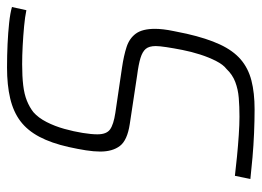

<svg xmlns="http://www.w3.org/2000/svg" viewBox="-119 -617 744 546"><g transform="rotate(-90 253.0 -344.0)"><path d="M215 8Q183 8 147.5 6.5Q112 5 78 2Q44 -1 17 -4L26 -48Q51 -45 81.5 -42Q112 -39 142 -37Q172 -35 194 -35Q223 -35 247.5 -37Q272 -39 293 -47Q314 -55 330 -72Q342 -81 352.5 -101.5Q363 -122 371 -147Q379 -172 384 -197.5Q389 -223 392 -243Q395 -263 395 -273Q395 -292 387 -301.5Q379 -311 361 -316.5Q343 -322 312 -326L173 -347Q127 -354 111 -375Q95 -396 95 -431Q95 -449 98.5 -471.5Q102 -494 108 -521Q119 -570 137 -604Q155 -638 181.5 -658Q208 -678 246 -687Q284 -696 334 -696Q368 -696 400.5 -694.5Q433 -693 461 -690Q489 -687 506 -682L497 -641Q478 -645 451 -647.5Q424 -650 396 -651.5Q368 -653 343 -653Q309 -653 283.5 -650Q258 -647 239.5 -639.5Q221 -632 207 -621Q191 -607 179 -583.5Q167 -560 159.5 -533Q152 -506 148 -481Q144 -456 144 -439Q144 -413 158 -403Q172 -393 205 -388L334 -369Q368 -364 392.5 -356Q417 -348 430.5 -329.5Q444 -311 444 -275Q444 -265 442.5 -251.5Q441 -238 437.5 -221.5Q434 -205 430 -185Q417 -128 399.5 -90.5Q382 -53 357 -31.5Q332 -10 297 -1Q262 8 215 8Z"/></g></svg>

Font: Saira SemiCondensed ExtraLight
Style: Italic
Weight: 250
Width: 4
Italic angle: -12°
Designer: Hector Gatti with collaboration of the Omnibus-Type team
Foundry: Omnibus-Type
Version: Version 1.101